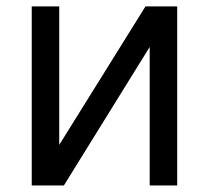

<svg xmlns="http://www.w3.org/2000/svg" viewBox="-20 -565 637 585"><path d="M76.7 -545.5H160.5V-123.6L423.3 -545.5H519.9V0H436.1V-421.9L174.7 0H76.7Z"/></svg>

Font: Inter P
Style: Regular
Weight: 400
Designer: Rasmus Andersson
Foundry: rsms
Version: Version 3.018;git-588b23468